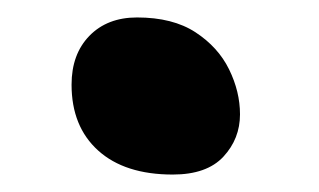

<svg xmlns="http://www.w3.org/2000/svg" viewBox="-20 -378 365 220"><path d="M178 -178Q123 -178 92.5 -205.5Q62 -233 62 -281Q62 -316 82.5 -337Q103 -358 137 -358Q178 -358 204 -341Q230 -324 242.5 -298.5Q255 -273 255 -247Q255 -219 236 -198.5Q217 -178 178 -178Z"/></svg>

Font: Shantell Sans Normal
Style: Regular
Weight: 600
Designer: Stephen Nixon, Anya Danilova, Shantell Martin
Foundry: Arrow Type
Version: Version 1.009;[a7da0bfa3]